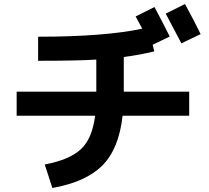

<svg xmlns="http://www.w3.org/2000/svg" viewBox="-20 -870 1040 957"><path d="M980 -700 884 -654Q830 -758 806 -802L902 -850Q948 -766 980 -700ZM63 -293V-413H460V-573Q366 -567 170 -567V-687Q500 -687 689 -727Q678 -748 656 -788L750 -835Q791 -758 826 -688L741 -647L749 -614Q676 -596 597 -586V-413H923V-293H591Q573 -129 491 -46Q409 37 241 67L203 -50Q328 -74 384 -127Q440 -180 454 -293Z"/></svg>

Font: M PLUS 1p
Style: Bold
Weight: 700
Version: Version 1.062